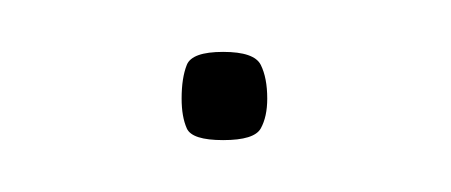

<svg xmlns="http://www.w3.org/2000/svg" viewBox="-20 -289 174 74"><path d="M66 -235Q54 -235 52 -239.5Q50 -244 50 -251Q50 -259 52 -264Q54 -269 66 -269Q78 -269 80.5 -264Q83 -259 83 -251Q83 -244 80.5 -239.5Q78 -235 66 -235Z"/></svg>

Font: Smooch Sans Thin Thin
Style: Regular
Weight: 250
Version: Version 1.010